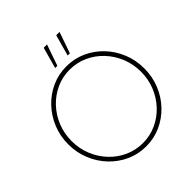

<svg xmlns="http://www.w3.org/2000/svg" viewBox="-241 -1060 1232 1232"><g transform="rotate(-45 375.0 -443.5)"><path d="M375 13Q304 13 241.5 -15.2Q179 -43.5 131.5 -93.5Q84 -143.5 57 -209.2Q30 -275 30 -350Q30 -425 57 -490.8Q84 -556.5 131.5 -606.5Q179 -656.5 241.5 -684.8Q304 -713 375 -713Q446.5 -713 509 -684.8Q571.5 -656.5 619 -606.5Q666.5 -556.5 693.2 -490.8Q720 -425 720 -350Q720 -275 693.2 -209.2Q666.5 -143.5 619 -93.5Q571.5 -43.5 509 -15.2Q446.5 13 375 13ZM375 -17Q441 -17 498.2 -43.5Q555.5 -70 598.5 -116Q641.5 -162 665.8 -222.2Q690 -282.5 690 -350Q690 -418.5 665.5 -478.8Q641 -539 597.8 -585Q554.5 -631 497.5 -657Q440.5 -683 375 -683Q309 -683 251.8 -656.5Q194.5 -630 151.5 -584Q108.5 -538 84.2 -477.8Q60 -417.5 60 -350Q60 -281.5 84.5 -221.2Q109 -161 152.2 -115Q195.5 -69 252.8 -43Q310 -17 375 -17ZM430.5 -756 470.5 -900H500.5L450.5 -756ZM317 -756 357 -900H387L337 -756Z"/></g></svg>

Font: Urbanist Thin
Style: Regular
Weight: 100
Designer: Corey Hu
Foundry: Corey Hu
Version: Version 1.330; ttfautohint (v1.8.4.7-5d5b)